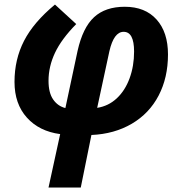

<svg xmlns="http://www.w3.org/2000/svg" viewBox="-20 -586 804 846"><path d="M193.8 240.2H335.9L382.8 8.8C450.2 5.9 509.5 -10.7 560.8 -40.8C612.1 -70.9 651.4 -112.3 679 -165C706.5 -217.8 720.2 -278.2 720.2 -346.2C720.2 -411.3 703.5 -462.6 669.9 -500C636.4 -537.4 589.7 -556.2 529.8 -556.2C472.8 -556.2 427.7 -540.9 394.5 -510.3C361.3 -479.7 337.1 -430.2 321.8 -361.8L268.1 -109.9C245.9 -115.4 228 -127.9 214.4 -147.5C200.7 -167 193.8 -194.5 193.8 -230C193.8 -272 203.4 -313.2 222.4 -353.5C241.5 -393.9 272.6 -436 315.9 -480L222.2 -565.9C159.3 -513.8 113.9 -460.5 85.9 -406C57.9 -351.5 43.9 -291.2 43.9 -225.1C43.9 -160.6 62.1 -108.2 98.4 -67.9C134.7 -27.5 183.6 -3.3 245.1 4.9ZM408.2 -110.8 461.9 -359.9C474.9 -417.2 495.9 -445.8 524.9 -445.8C555.5 -445.8 570.8 -416.8 570.8 -358.9C570.8 -316.2 564.2 -276.9 551 -241C537.8 -205 519 -175.6 494.6 -152.8C470.2 -130 441.4 -116 408.2 -110.8Z"/></svg>

Font: OpenSans
Style: Bold Italic
Weight: 700
Italic angle: -12°
Foundry: Ascender Corporation
Version: Version 1.10; ttfautohint (v1.2) -l 8 -r 50 -G 200 -x 14 -D 